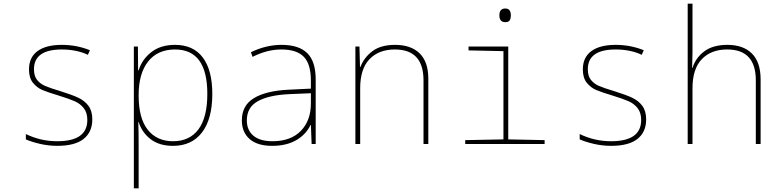

<svg xmlns="http://www.w3.org/2000/svg" viewBox="-20 -780 4240 1040"><path d="M120 -25V-54Q200 -15 290 -15Q453 -15 453 -130Q453 -170 433.5 -194.5Q414 -219 384 -232Q354 -245 299 -262Q239 -280 209.5 -292.5Q180 -305 158.5 -331.5Q137 -358 137 -404Q137 -469 183 -503Q229 -537 315 -537Q395 -537 467 -508L456 -483Q428 -497 391 -504.5Q354 -512 315 -512Q164 -512 164 -405Q164 -368 181 -347Q198 -326 224.5 -314.5Q251 -303 308 -286Q369 -267 403.5 -251Q438 -235 459 -207Q480 -179 480 -133Q480 -65 433 -27.5Q386 10 290 10Q243 10 197.5 -0.5Q152 -11 120 -25Z M705 -528H727L728 -399H731Q749 -458 799.5 -497.5Q850 -537 928 -537Q1027 -537 1078.5 -468.5Q1130 -400 1130 -271Q1130 -136 1074.5 -63Q1019 10 917 10Q843 10 796 -26Q749 -62 731 -119H729Q731 -74 731 15V240H705ZM1103 -272Q1103 -512 928 -512Q834 -512 782.5 -447Q731 -382 731 -265V-262Q731 -139 780.5 -77Q830 -15 917 -15Q1007 -15 1055 -79.5Q1103 -144 1103 -272Z M1290 -128Q1290 -209 1355.5 -248.5Q1421 -288 1541 -294L1664 -300V-343Q1664 -433 1625.5 -472.5Q1587 -512 1504 -512Q1427 -512 1348 -472L1339 -497Q1421 -537 1505 -537Q1599 -537 1644.5 -492Q1690 -447 1690 -350V0H1668L1664 -103H1662Q1638 -52 1585 -21Q1532 10 1454 10Q1374 10 1332 -27Q1290 -64 1290 -128ZM1664 -220V-275L1546 -270Q1437 -265 1377 -232Q1317 -199 1317 -128Q1317 -75 1352.5 -45Q1388 -15 1456 -15Q1555 -15 1609.5 -71Q1664 -127 1664 -220Z M1905 -528H1927L1930 -417H1932Q1952 -469 1997.5 -503Q2043 -537 2120 -537Q2206 -537 2253 -491Q2300 -445 2300 -354V0H2274V-345Q2274 -512 2119 -512Q2032 -512 1981.5 -459.5Q1931 -407 1931 -302V0H1905Z M2685 -697Q2685 -734 2717 -734Q2747 -734 2747 -697Q2747 -680 2741 -670Q2735 -660 2717 -660Q2685 -660 2685 -697ZM2500 -21 2707 -25V-503L2518 -507V-528H2733V-25L2930 -21V0H2500Z M3120 -25V-54Q3200 -15 3290 -15Q3453 -15 3453 -130Q3453 -170 3433.5 -194.5Q3414 -219 3384 -232Q3354 -245 3299 -262Q3239 -280 3209.5 -292.5Q3180 -305 3158.5 -331.5Q3137 -358 3137 -404Q3137 -469 3183 -503Q3229 -537 3315 -537Q3395 -537 3467 -508L3456 -483Q3428 -497 3391 -504.5Q3354 -512 3315 -512Q3164 -512 3164 -405Q3164 -368 3181 -347Q3198 -326 3224.5 -314.5Q3251 -303 3308 -286Q3369 -267 3403.5 -251Q3438 -235 3459 -207Q3480 -179 3480 -133Q3480 -65 3433 -27.5Q3386 10 3290 10Q3243 10 3197.5 -0.5Q3152 -11 3120 -25Z M3705 -760H3731V-496Q3731 -474 3729 -412H3731Q3748 -467 3795 -502Q3842 -537 3920 -537Q4006 -537 4053 -490Q4100 -443 4100 -350V0H4074V-345Q4074 -512 3919 -512Q3832 -512 3781.5 -459.5Q3731 -407 3731 -302V0H3705Z"/></svg>

Font: Noto Sans Mono UI Thin
Style: Regular
Weight: 250
Monospace: yes
Designer: Monotype Design team
Foundry: Monotype Imaging Inc.
Version: Version 1.000